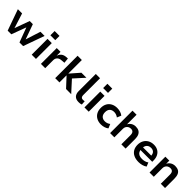

<svg xmlns="http://www.w3.org/2000/svg" viewBox="473 -2498 4272 4272"><g transform="rotate(45 2609.5 -361.5)"><path d="M191 0 14 -498H147L260 -141H257L386 -498H485L613 -141H610L724 -498H855L677 0H562L426 -366H441L306 0Z M936 -599V-733H1089V-599ZM947 0V-498H1081V0Z M1237 0V-498H1356V-376H1357Q1374 -433 1416 -467Q1458 -501 1522 -506L1577 -509L1589 -388L1499 -380Q1437 -375 1404.5 -340Q1372 -305 1372 -252V0Z M1686 0V-705H1820V-283H1825L2013 -498H2171L1931 -232L1935 -280L2190 0H2028L1825 -219H1820V0Z M2431 10Q2346 10 2302.5 -36Q2259 -82 2259 -167V-705H2393V-177Q2393 -151 2400.5 -132.5Q2408 -114 2423 -105Q2438 -96 2460 -96Q2474 -96 2486.5 -97Q2499 -98 2513 -102L2520 -4Q2498 4 2478 7Q2458 10 2431 10Z M2596 -599V-733H2749V-599ZM2607 0V-498H2741V0Z M3133 10Q3053 10 2994 -22Q2935 -54 2902.5 -112.5Q2870 -171 2870 -250Q2870 -329 2902.5 -387Q2935 -445 2994.5 -476.5Q3054 -508 3133 -508Q3188 -508 3236.5 -492Q3285 -476 3316 -450L3275 -352Q3248 -373 3214.5 -385Q3181 -397 3148 -397Q3080 -397 3042.5 -359.5Q3005 -322 3005 -249Q3005 -177 3042.5 -139Q3080 -101 3148 -101Q3181 -101 3214 -113Q3247 -125 3273 -146L3314 -48Q3284 -22 3235.5 -6Q3187 10 3133 10Z M3414 0V-705H3542V-402Q3565 -451 3611.5 -479.5Q3658 -508 3717 -508Q3778 -508 3819 -485Q3860 -462 3881 -415Q3902 -368 3902 -295V0H3768V-290Q3768 -325 3758 -349Q3748 -373 3727.5 -385.5Q3707 -398 3675 -398Q3638 -398 3609.5 -381.5Q3581 -365 3564.5 -336.5Q3548 -308 3548 -272V0Z M4317 10Q4225 10 4160.5 -21.5Q4096 -53 4062.5 -111Q4029 -169 4029 -249Q4029 -324 4060.5 -382.5Q4092 -441 4150.5 -474.5Q4209 -508 4288 -508Q4362 -508 4416 -477Q4470 -446 4499.5 -389Q4529 -332 4529 -251V-211H4134V-293H4432L4417 -275Q4417 -345 4384 -379Q4351 -413 4291 -413Q4250 -413 4219.5 -396Q4189 -379 4172 -346Q4155 -313 4155 -265V-252Q4155 -197 4174 -162.5Q4193 -128 4230 -111Q4267 -94 4322 -94Q4362 -94 4403 -104.5Q4444 -115 4478 -140L4516 -48Q4476 -18 4422.5 -4Q4369 10 4317 10Z M4655 0V-498H4779V-398Q4804 -451 4851.5 -479.5Q4899 -508 4958 -508Q5019 -508 5060.5 -485.5Q5102 -463 5122.5 -415.5Q5143 -368 5143 -295V0H5009V-290Q5009 -325 4999.5 -349Q4990 -373 4969.5 -385.5Q4949 -398 4916 -398Q4879 -398 4850 -381.5Q4821 -365 4805 -336.5Q4789 -308 4789 -272V0Z"/></g></svg>

Font: Nunito Sans 8pt
Style: Bold
Weight: 700
Version: Version 3.101;gftools[0.9.27]